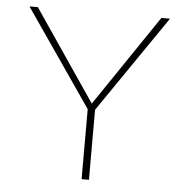

<svg xmlns="http://www.w3.org/2000/svg" viewBox="-49 -706 726 754"><g transform="rotate(5 314.0 -329.0)"><path d="M329 -276V0H300V-276L37 -658H70L314 -299L557 -658H591Z"/></g></svg>

Font: Ysabeau Infant Extralight
Style: Regular
Weight: 200
Designer: Christian Thalmann (Catharsis Fonts)
Version: Version 0.003